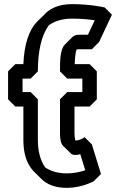

<svg xmlns="http://www.w3.org/2000/svg" viewBox="-20 -858 561 928"><path d="M305 -478H378V-413H305L270 -378V-215C270 -184 274 -164 285 -153L321 -118V-117C328 -111 335 -109 345 -109C353 -109 363 -111 368 -113L392 -35C367 -27 338 -20 303 -20C258 -20 223 -32 198 -49C172 -87 163 -135 163 -181V-378L128 -413H89V-478H128L163 -513C163 -613 181 -688 216 -736C246 -757 283 -768 329 -768C373 -768 412 -764 438 -760L405 -690H360C347 -690 337 -686 329 -678L294 -643L293 -642C270 -617 270 -564 270 -513ZM341 -548C342 -573 344 -601 350 -619C353 -619 356 -620 360 -620H424L459 -655L521 -787L486 -822C486 -822 419 -838 329 -838C273 -838 229 -823 197 -791V-790L161 -755C119 -713 97 -643 93 -548H54L19 -513V-378L54 -343H93V-181C93 -127 104 -70 143 -30L144 -29L179 6C206 33 246 50 303 50C376 50 433 18 433 18L468 -17L424 -160L389 -195C389 -195 368 -179 345 -179H344C342 -187 340 -201 340 -215V-343H413L448 -378V-513L413 -548Z"/></svg>

Font: Hussar Press
Style: Bold
Weight: 700
Foundry: Cannot Into Space Fonts
Version: Version 1.43